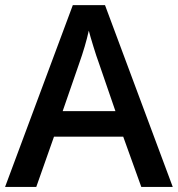

<svg xmlns="http://www.w3.org/2000/svg" viewBox="-20 -737 701 757"><path d="M537.1 0 465.8 -198.2H192.9L123 0H0L267.1 -716.8H394L661.1 0ZM435.1 -298.8 368.2 -493.2Q360.8 -512.7 347.9 -554.7Q335 -596.7 330.1 -616.2Q316.9 -556.2 291.5 -484.9L227.1 -298.8Z"/></svg>

Font: f1_4961           
Style: Regular
Weight: 600
Foundry: Ascender Corporation
Version: Version 1.10